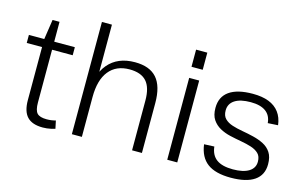

<svg xmlns="http://www.w3.org/2000/svg" viewBox="-91 -978 1933 1223"><g transform="rotate(15 875.0 -366.5)"><path d="M256 7Q186 7 153 -28Q120 -63 120 -137V-538L140 -671H186V-139Q186 -88 203.5 -69Q221 -50 267 -50Q282 -50 297 -52Q312 -54 326 -58L337 -6Q324 -2 310.5 1Q297 4 283 5.5Q269 7 256 7ZM19 -540H322V-487H19Z M844 -328Q844 -414 808 -454Q772 -494 696 -494Q608 -494 560.5 -434.5Q513 -375 513 -263L479 -197L480 -262Q480 -400 542 -473.5Q604 -547 718 -547Q815 -547 862 -493.5Q909 -440 909 -329V0H844ZM447 -740H513V-358V0H447Z M1142 -540V0H1076V-540ZM1146 -725V-612H1072V-725Z M1495 6Q1394 6 1341 -33.5Q1288 -73 1277 -156L1344 -159Q1350 -103 1387 -76Q1424 -49 1495 -49Q1563 -49 1600 -72Q1637 -95 1637 -137Q1637 -172 1618 -190.5Q1599 -209 1568 -219Q1537 -229 1499.5 -235.5Q1462 -242 1425 -250.5Q1388 -259 1357 -276Q1326 -293 1306.5 -322Q1287 -351 1287 -399Q1287 -472 1340 -509.5Q1393 -547 1495 -547Q1557 -547 1600.5 -530Q1644 -513 1669.5 -479Q1695 -445 1701 -395L1634 -391Q1630 -441 1595 -466.5Q1560 -492 1496 -492Q1427 -492 1390.5 -468Q1354 -444 1354 -400Q1354 -365 1373 -346Q1392 -327 1423 -317Q1454 -307 1491.5 -300.5Q1529 -294 1566 -285Q1603 -276 1634.5 -260Q1666 -244 1685 -215Q1704 -186 1704 -138Q1704 -67 1651 -30.5Q1598 6 1495 6Z"/></g></svg>

Font: Pathway Extreme 8pt Thin 12pt ExtraLight
Style: Regular
Weight: 250
Version: Version 1.001;gftools[0.9.26]